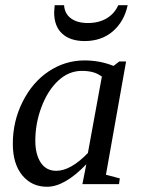

<svg xmlns="http://www.w3.org/2000/svg" viewBox="-20 -702 540 734"><path d="M385 -34 438 -20 435 2H295L310 -74Q227 12 160 12Q101 12 65 -32Q29 -76 29 -152Q29 -238 66 -312Q104 -388 166 -429Q229 -471 303 -471Q362 -471 414 -450L436 -467H462ZM369 -407 371 -408Q352 -422 335 -426Q317 -431 293 -431Q243 -431 203 -394Q163 -357 139 -294Q115 -231 115 -164Q115 -112 136 -80Q157 -49 195 -49Q250 -49 316 -117ZM303 -545H304Q248 -545 217 -574Q187 -602 187 -655L189 -682H225Q227 -650 251 -632Q275 -614 316 -614Q358 -614 388 -632Q418 -650 432 -682H468Q455 -620 411 -582Q368 -545 303 -545Z"/></svg>

Font: Libra Serif Modern
Style: Italic
Weight: 400
Italic angle: -12°
Designer: Stefan Peev, Context Ltd
Foundry: Stefan Peev, Context Ltd
Version: Version 1.000